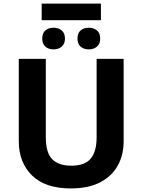

<svg xmlns="http://www.w3.org/2000/svg" viewBox="-20 -1043 796 1073"><path d="M671 -714V-252Q671 -178 638.5 -118.5Q606 -59 540.5 -24.5Q475 10 375 10Q233 10 159 -62.5Q85 -135 85 -254V-714H236V-277Q236 -189 272 -153Q308 -117 379 -117Q453 -117 486.5 -156Q520 -195 520 -278V-714ZM544 -1023V-930H213V-1023ZM279 -888Q307 -888 325 -873Q343 -858 343 -827Q343 -798 325 -782.5Q307 -767 279 -767Q251 -767 233.5 -782.5Q216 -798 216 -827Q216 -858 233.5 -873Q251 -888 279 -888ZM476 -888Q504 -888 522 -873Q540 -858 540 -827Q540 -798 522 -782.5Q504 -767 476 -767Q448 -767 430.5 -782.5Q413 -798 413 -827Q413 -858 430.5 -873Q448 -888 476 -888Z"/></svg>

Font: Noto IKEA Simplified Chinese
Style: Bold
Weight: 700
Designer: Monotype Design Team
Foundry: Monotype Imaging Inc.
Version: Version 1.100